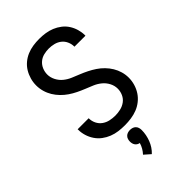

<svg xmlns="http://www.w3.org/2000/svg" viewBox="-292 -838 1184 1184"><g transform="rotate(-45 300.0 -246.0)"><path d="M299 8Q271 8 244 4.5Q217 1 191.5 -9Q166 -19 144 -35.5Q122 -52 106.5 -75Q91 -98 83 -124.5Q75 -151 75 -178V-181H171V-180Q171 -156 181.5 -134.5Q192 -113 211 -99.5Q230 -86 253 -81Q276 -76 299 -76Q322 -76 345.5 -81.5Q369 -87 388 -101Q407 -115 417 -137Q427 -159 427 -183Q427 -210 414 -234.5Q401 -259 380 -276Q359 -293 334 -303.5Q309 -314 284 -324Q259 -334 234.5 -346Q210 -358 188 -373Q166 -388 147 -407.5Q128 -427 114 -450Q100 -473 92.5 -499.5Q85 -526 85 -553Q85 -580 92.5 -606.5Q100 -633 114 -656Q128 -679 149 -696.5Q170 -714 195 -724.5Q220 -735 247 -739Q274 -743 301 -743Q328 -743 354.5 -739Q381 -735 405.5 -725Q430 -715 451.5 -698.5Q473 -682 487.5 -659.5Q502 -637 509.5 -611Q517 -585 517 -559V-555H421V-557Q421 -579 411.5 -600Q402 -621 384.5 -634.5Q367 -648 345 -653.5Q323 -659 301 -659Q279 -659 256.5 -653.5Q234 -648 216.5 -633Q199 -618 190 -596.5Q181 -575 181 -552Q181 -526 194 -501Q207 -476 228 -459Q249 -442 274 -431.5Q299 -421 324 -411Q349 -401 373 -389Q397 -377 419.5 -362Q442 -347 461 -327.5Q480 -308 494 -285Q508 -262 515.5 -236Q523 -210 523 -183Q523 -155 515 -128Q507 -101 492 -78Q477 -55 455 -37.5Q433 -20 407.5 -10Q382 0 354 4Q326 8 299 8ZM290 251 249 215Q262 201 271.5 184.5Q281 168 286 150Q278 149 270.5 144.5Q263 140 258 133Q253 126 251 117.5Q249 109 249 101Q249 91 252 81Q255 71 262.5 63.5Q270 56 280 53Q290 50 300 50Q310 50 320 53Q330 56 337.5 63.5Q345 71 348 81Q351 91 351 101Q351 122 347 142.5Q343 163 335.5 182.5Q328 202 316.5 219.5Q305 237 290 251Z"/></g></svg>

Font: Iosevka Fixed Medium Extended
Style: Regular
Weight: 500
Width: 7
Monospace: yes
Designer: Belleve Invis
Foundry: Belleve Invis
Version: Version 24.1.1; ttfautohint (v1.8.4)